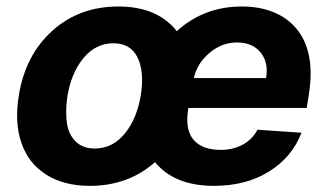

<svg xmlns="http://www.w3.org/2000/svg" viewBox="-20 -573 1015 603"><path d="M262.1 10.7Q180 10.7 124.5 -24.9Q68.9 -60.4 47.1 -124.6Q25.2 -188.9 39.1 -273.1Q59.3 -399.5 144 -476Q228.7 -552.6 351.6 -552.6Q474.4 -552.6 535.2 -475.1Q620.4 -552.6 739.7 -552.6Q794.4 -552.6 837.7 -535.3Q881 -518.1 910.5 -483.5Q940 -448.9 950.5 -397Q960.9 -345.2 949.9 -275.6L943.2 -234H571.7L571 -230.1Q560.7 -166.5 587.5 -134.4Q614.3 -102.3 673.3 -102.3Q711.6 -102.3 741.8 -118.4Q772 -134.6 788.7 -165.5L926.8 -156.2Q897.4 -79.2 824.9 -34.3Q752.5 10.7 652 10.7Q527.3 10.7 467 -63.9Q382.8 10.7 262.1 10.7ZM277.3 -106.5Q333.1 -106.5 371.4 -152.9Q409.8 -199.2 422.2 -273.8Q433.9 -347.3 412.1 -392.2Q390.3 -437.1 336.3 -437.1Q280.5 -437.1 242 -390.4Q203.5 -343.8 191.4 -269.2Q184.7 -221.6 190.3 -185.4Q196 -149.1 218.6 -127.8Q241.1 -106.5 277.3 -106.5ZM588.8 -327.8H815.7Q823.9 -376.8 798.5 -408.2Q773.1 -439.6 724.4 -439.6Q676.5 -439.6 637.6 -406.6Q598.7 -373.6 588.8 -327.8Z"/></svg>

Font: Karasuma Gothic
Style: Bold Italic
Weight: 700
Italic angle: 9.39998°
Designer: Rasmus Andersson / Ryoko Nishizuka
Foundry: Genbu
Version: Version 1.00